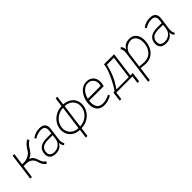

<svg xmlns="http://www.w3.org/2000/svg" viewBox="185 -1883 3349 3349"><g transform="rotate(-45 1859.5 -208.5)"><path d="M136 -500 106 -278H126Q135 -277 162 -277Q197 -277 240.5 -295.5Q284 -314 312 -341Q321 -348 331.5 -364Q342 -380 353 -397L371 -425Q399 -463 426 -487.5Q453 -512 484 -521L492 -479Q466 -474 436 -439Q422 -424 402 -395Q382 -366 379 -359Q359 -328 335.5 -304Q312 -280 262 -258Q308 -236 328.5 -207Q349 -178 359 -142Q366 -121 376 -96Q386 -71 397 -54Q419 -27 440 -22L423 20Q388 7 365 -30Q354 -44 343 -71Q332 -98 324 -127Q309 -173 274.5 -200.5Q240 -228 195 -234Q181 -236 148 -236H102L70 0H29L95 -500Z M822 -88Q775 9 655 9Q584 9 546.5 -24Q509 -57 509 -117Q509 -207 566 -252.5Q623 -298 732 -298H847L853 -343Q855 -356 855 -379Q855 -427 832.5 -448.5Q810 -470 759 -470Q718 -470 676 -456.5Q634 -443 598 -418L581 -451Q661 -510 761 -510Q830 -510 864 -480Q898 -450 898 -388Q898 -372 895 -352L867 -140Q864 -121 864 -103Q864 -51 887 -19L860 4Q842 -14 834.5 -34Q827 -54 822 -88ZM831 -176 842 -260H734Q646 -260 602.5 -231.5Q559 -203 551 -142Q550 -135 550 -121Q550 -76 578.5 -52.5Q607 -29 657 -29Q726 -29 774.5 -70Q823 -111 831 -176Z M1006 -218Q1006 -229 1008 -251Q1016 -314 1053.5 -371.5Q1091 -429 1156.5 -467Q1222 -505 1310 -510L1333 -677H1374L1351 -510Q1430 -505 1483.5 -472Q1537 -439 1562.5 -388.5Q1588 -338 1588 -280Q1588 -268 1586 -246Q1578 -183 1540.5 -125.5Q1503 -68 1438 -30.5Q1373 7 1284 12L1261 179H1221L1244 12Q1166 8 1112.5 -24.5Q1059 -57 1032.5 -108Q1006 -159 1006 -218ZM1047 -219Q1047 -171 1069 -128.5Q1091 -86 1136 -58.5Q1181 -31 1247 -28L1307 -470Q1228 -466 1168.5 -428Q1109 -390 1078 -333.5Q1047 -277 1047 -219ZM1548 -280Q1548 -329 1526 -371Q1504 -413 1459 -440Q1414 -467 1348 -470L1288 -28Q1368 -32 1427 -70Q1486 -108 1517 -164.5Q1548 -221 1548 -280Z M1717 -231Q1714 -213 1714 -185Q1714 -121 1745 -75.5Q1776 -30 1860 -30Q1901 -30 1937.5 -41Q1974 -52 2022 -76L2038 -44Q1997 -19 1949.5 -4.5Q1902 10 1854 10Q1764 10 1716.5 -42.5Q1669 -95 1669 -186Q1669 -210 1672 -235Q1682 -308 1714.5 -369.5Q1747 -431 1799.5 -468Q1852 -505 1919 -505Q1997 -505 2043.5 -457.5Q2090 -410 2090 -332Q2090 -310 2088 -298Q2084 -270 2076 -234L1718 -235ZM1725 -275 2043 -277Q2046 -287 2048 -305Q2050 -323 2050 -331Q2050 -392 2012.5 -430.5Q1975 -469 1917 -469Q1852 -469 1799.5 -418Q1747 -367 1725 -275Z M2532 141 2551 0H2153L2134 141H2094L2117 -38L2149 -39Q2219 -141 2281 -279Q2343 -417 2349 -501L2598 -500L2537 -38H2596L2573 141ZM2193 -37 2496 -38 2552 -460 2381 -459Q2347 -325 2307 -234.5Q2267 -144 2193 -37Z M3149 -301Q3149 -285 3145 -249Q3130 -132 3059.5 -61.5Q2989 9 2879 9Q2838 9 2754 -3L2718 260H2678L2760 -362Q2763 -385 2763 -402Q2763 -427 2757.5 -445Q2752 -463 2740 -481L2769 -506Q2787 -486 2796.5 -460Q2806 -434 2805 -407Q2856 -505 2971 -505Q3058 -505 3103.5 -448.5Q3149 -392 3149 -301ZM3104 -247Q3107 -270 3107 -292Q3107 -368 3071.5 -417.5Q3036 -467 2972 -467Q2934 -467 2896.5 -449Q2859 -431 2832 -399.5Q2805 -368 2796 -328L2757 -39Q2853 -29 2875 -29Q2972 -29 3032 -89Q3092 -149 3104 -247Z M3545 -88Q3498 9 3378 9Q3307 9 3269.5 -24Q3232 -57 3232 -117Q3232 -207 3289 -252.5Q3346 -298 3455 -298H3570L3576 -343Q3578 -356 3578 -379Q3578 -427 3555.5 -448.5Q3533 -470 3482 -470Q3441 -470 3399 -456.5Q3357 -443 3321 -418L3304 -451Q3384 -510 3484 -510Q3553 -510 3587 -480Q3621 -450 3621 -388Q3621 -372 3618 -352L3590 -140Q3587 -121 3587 -103Q3587 -51 3610 -19L3583 4Q3565 -14 3557.5 -34Q3550 -54 3545 -88ZM3554 -176 3565 -260H3457Q3369 -260 3325.5 -231.5Q3282 -203 3274 -142Q3273 -135 3273 -121Q3273 -76 3301.5 -52.5Q3330 -29 3380 -29Q3449 -29 3497.5 -70Q3546 -111 3554 -176Z"/></g></svg>

Font: Bellota Text Light
Style: Italic
Weight: 300
Italic angle: -7.5°
Designer: Kemie Guaida
Foundry: Kemie Guaida
Version: Version 4.001